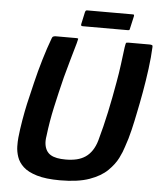

<svg xmlns="http://www.w3.org/2000/svg" viewBox="-56 -857 761 915"><g transform="rotate(5 324.5 -400.0)"><path d="M265 9Q197 9 154 -4Q111 -17 88.5 -38Q66 -59 57.5 -84.5Q49 -110 48.5 -134Q48 -158 50 -177Q54 -216 61.5 -260Q69 -304 77 -340Q88 -387 101.5 -443.5Q115 -500 132 -557Q149 -614 167 -662Q169 -669 174.5 -671Q180 -673 186 -673Q211 -673 235 -673Q259 -673 284 -673Q293 -673 293 -670Q293 -667 288 -649Q276 -609 264.5 -567Q253 -525 241 -482Q222 -406 206.5 -335.5Q191 -265 183 -197Q179 -174 181.5 -156.5Q184 -139 191.5 -126.5Q199 -114 211.5 -106.5Q224 -99 242 -95.5Q260 -92 283 -92Q312 -92 335.5 -97.5Q359 -103 377.5 -115.5Q396 -128 409.5 -148.5Q423 -169 431 -197Q450 -265 465 -335Q480 -405 493 -480Q501 -524 506.5 -566.5Q512 -609 517 -649Q520 -667 521.5 -670Q523 -673 533 -673Q558 -673 583.5 -673Q609 -673 634 -673Q642 -673 646 -671Q650 -669 649 -662Q647 -614 639.5 -557Q632 -500 622 -444Q612 -388 602 -341Q595 -305 584.5 -260.5Q574 -216 560 -177Q553 -153 537.5 -122Q522 -91 491 -60.5Q460 -30 405.5 -10.5Q351 9 265 9ZM534 -738Q533 -734 531.5 -733Q530 -732 522 -732H310Q303 -732 302 -734Q301 -736 301 -740L314 -800Q316 -806 318 -807.5Q320 -809 326 -809H539Q546 -809 547.5 -808Q549 -807 548 -800Z"/></g></svg>

Font: Glory Thin
Style: Bold Italic
Weight: 700
Italic angle: -12°
Version: Version 1.011